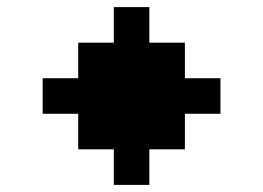

<svg xmlns="http://www.w3.org/2000/svg" viewBox="-20 -520 740 540"><path d="M100 -300V-200H200V-100H300V0H400V-100H500V-200H600V-300H500V-400H400V-500H300V-400H200V-300Z"/></svg>

Font: FT88 Gothique
Style: Regular
Weight: 400
Designer: Ange Degheest & Oriane Charvieux
Foundry: Velvetyne Type Foundry
Version: Version 1.000;FEAKit 1.0